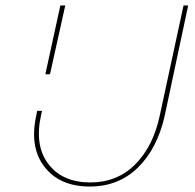

<svg xmlns="http://www.w3.org/2000/svg" viewBox="-20 -678 713 703"><path d="M134 -272 130 -255Q106 -144 157.5 -77Q209 -10 311 -10Q409 -10 475 -76Q541 -142 565 -255L652 -658H669L583 -254Q556 -134 485 -64.5Q414 5 309 5Q199 5 143 -67Q87 -139 113 -256L116 -272ZM146 -406 201 -658H219L163 -406Z"/></svg>

Font: EauTest Thin
Style: Italic
Weight: 250
Italic angle: -12°
Designer: Christian Thalmann (Catharsis Fonts)
Version: Version 0.001;PS 000.001;hotconv 1.0.88;makeotf.lib2.5.64775